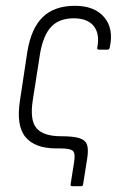

<svg xmlns="http://www.w3.org/2000/svg" viewBox="-20 -511 419 661"><path d="M229 130Q222 130 223 124L235 48Q240 18 231.5 9Q223 0 188 0H174Q100 0 67.5 -39.5Q35 -79 49 -167L74 -332Q87 -413 127 -452Q167 -491 238 -491Q305 -491 338.5 -452Q372 -413 358 -348Q356 -340 351 -340H321Q313 -340 315 -348Q324 -395 302.5 -421.5Q281 -448 234 -448Q184 -448 156.5 -419Q129 -390 118 -327L93 -167Q82 -98 105.5 -70Q129 -42 190 -42Q234 -42 254.5 -35Q275 -28 280 -11.5Q285 5 280 36L266 124Q265 130 260 130Z"/></svg>

Font: Sofia Sans Condensed Light
Style: Italic
Weight: 300
Italic angle: -9°
Version: Version 4.100